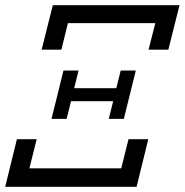

<svg xmlns="http://www.w3.org/2000/svg" viewBox="-33 -718 710 738"><path d="M211 -447H269L252 -379H414L431 -447H489L443 -261H385L402 -329H240L223 -261H165ZM32 -183H108L80 -71H433L461 -183H537L492 0H-13ZM170 -698H657L614 -527H538L564 -629H228L203 -527H127Z"/></svg>

Font: IBM Plex Serif Text
Style: Italic
Weight: 450
Italic angle: -14°
Designer: Mike Abbink, Paul van der Laan, Pieter van Rosmalen
Foundry: Bold Monday
Version: Version 3.001